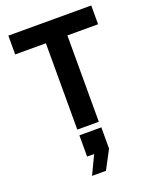

<svg xmlns="http://www.w3.org/2000/svg" viewBox="-186 -836 1012 1258"><g transform="rotate(-20 320.0 -207.5)"><path d="M609 -733V-602H395V0H245V-602H31V-733ZM245 40H398V188L329 318H232L294 188H245Z"/></g></svg>

Font: Kreadon
Style: Bold
Weight: 700
Designer: Reiya WATANABE
Foundry: StudioGnu
Version: Version 1.003; ttfautohint (v1.8.4.7-5d5b);gftools[0.9.32]